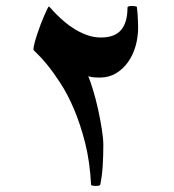

<svg xmlns="http://www.w3.org/2000/svg" viewBox="-20 -529 575 636"><path d="M437.5 -437.5Q437.5 -405.8 429 -376Q420.4 -346.2 403.8 -323Q387.2 -299.8 363.8 -285.9Q340.3 -272 310.1 -272Q301.3 -272 292 -272.7Q282.7 -273.4 272.5 -276.4Q279.8 -258.8 288.6 -229.7Q297.4 -200.7 304.7 -167.7Q312 -134.8 317.1 -102.5Q322.3 -70.3 322.3 -47.9Q322.3 -11.7 320.1 22Q317.9 55.7 312 83Q312 84.5 307.9 85.7Q303.7 86.9 297.4 86.9Q291 86.9 286.4 85.9Q281.7 85 281.7 83Q277.8 6.8 262 -55.7Q246.1 -118.2 225.1 -167.5Q204.1 -216.8 180.4 -253.2Q156.7 -289.6 137 -313.7Q117.2 -337.9 104 -350.3Q90.8 -362.8 90.8 -364.3Q90.8 -372.6 94.5 -386.5Q98.1 -400.4 103.3 -416Q108.4 -431.6 114.5 -447.8Q120.6 -463.9 126.5 -477.3Q132.3 -490.7 136.5 -499Q140.6 -507.3 141.6 -507.3Q143.6 -507.3 150.1 -499.5Q156.7 -491.7 168 -480.5Q179.2 -469.2 194.6 -456.1Q210 -442.9 228.8 -431.6Q247.6 -420.4 269 -412.6Q290.5 -404.8 314.9 -404.8Q359.9 -404.8 381.1 -429.7Q402.3 -454.6 402.3 -503.4Q402.3 -506.8 406.5 -508.1Q410.6 -509.3 417.5 -509.3Q420.9 -509.3 426.8 -508.5Q432.6 -507.8 433.1 -506.8Q433.6 -506.3 434.3 -498.8Q435.1 -491.2 435.8 -481Q436.5 -470.7 437 -459Q437.5 -447.3 437.5 -437.5Z"/></svg>

Font: Accordance
Style: Bold
Weight: 700
Version: Version 1.2 (build January 31, 2020) Miklal Software Solutio